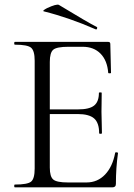

<svg xmlns="http://www.w3.org/2000/svg" viewBox="-20 -805 577 825"><path d="M169 -756Q159 -758 182 -770Q223 -789 233 -784Q358 -708 396 -689Q399 -687 397 -682Q395 -677 391 -679Q277 -729 169 -756ZM475 -149Q476 -151 481.5 -150.5Q487 -150 487 -147Q478 -84 478 -15Q478 0 463 0H44Q41 0 41 -6Q41 -12 44 -12Q98 -12 113.5 -24.5Q129 -37 129 -81V-544Q129 -587 113.5 -600Q98 -613 44 -613Q41 -613 41 -619Q41 -625 44 -625H445Q454 -625 454 -616L457 -492Q457 -490 451 -490Q445 -490 445 -492Q441 -545 412 -574.5Q383 -604 335 -604H274Q224 -604 209 -591.5Q194 -579 194 -539V-335H316Q364 -335 384.5 -351.5Q405 -368 405 -406Q405 -408 411 -408Q417 -408 417 -406Q417 -384 416.5 -359.5Q416 -335 416 -325Q416 -310 417 -280Q418 -250 418 -233Q418 -230 412 -230Q406 -230 406 -233Q406 -277 384.5 -296Q363 -315 313 -315H194V-85Q194 -46 209 -33.5Q224 -21 272 -21H352Q399 -21 431.5 -55Q464 -89 475 -149Z"/></svg>

Font: Cormorant
Style: Regular
Weight: 400
Designer: Christian Thalmann (Catharsis Fonts)
Version: Version 1.000;PS 001.000;hotconv 1.0.70;makeotf.lib2.5.58329